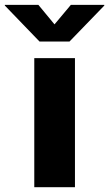

<svg xmlns="http://www.w3.org/2000/svg" viewBox="-89 -782 456 802"><path d="M54.2 0V-539.1H224.1V0ZM71.3 -761.7 138.7 -680.2 207 -761.7H346.7V-758.8L201.2 -608.4H76.2L-68.8 -758.8V-761.7Z"/></svg>

Font: Inter 18pt ExtraBold
Style: Regular
Weight: 800
Designer: Rasmus Andersson
Foundry: rsms
Version: Version 4.001;git-66647c0bb